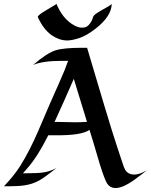

<svg xmlns="http://www.w3.org/2000/svg" viewBox="-37 -945 766 974"><path d="M79.1 -65.9Q82.5 -66.4 118.2 -66.4Q179.2 -66.4 208.3 -75.7Q237.3 -85 250 -92.8Q231.9 -79.1 216.8 -67.4Q184.1 -42 164.3 -30.8Q144.5 -19.5 125 -13.4Q105.5 -7.3 85 -4.4Q54.7 0 2.4 0H-16.6Q-16.1 -0.5 -15.9 -1Q-15.6 -1.5 -9 -8.8Q-2.4 -16.1 10.3 -30Q22.9 -43.9 43.9 -71.8Q64.9 -99.6 89.6 -143.6Q114.3 -187.5 135.5 -233.2Q156.7 -278.8 176.3 -325.7Q195.8 -372.6 216.6 -419.7Q237.3 -466.8 258.8 -514.9Q280.3 -563 291.3 -590.3Q302.2 -617.7 304 -624.5Q305.7 -631.3 309.6 -636.2H272.5Q181.6 -636.2 131.3 -615.7Q198.7 -674.3 244.1 -689.5Q285.6 -702.6 378.9 -702.6H404.8Q425.8 -632.8 447 -561Q468.3 -489.3 489.7 -417.5Q536.6 -261.2 560.3 -190.9Q584 -120.6 588.1 -107.2Q592.3 -93.8 598.6 -83Q612.8 -59.6 644 -59.6Q661.1 -59.6 679.9 -67.4Q698.7 -75.2 709 -81.5Q691.4 -68.4 677.7 -57.6Q642.6 -30.8 632.8 -24.7Q623 -18.6 613.3 -12.7Q603.5 -6.8 592.8 -2Q524.4 28.3 500.5 -24.9Q483.4 -62.5 459.5 -145.3Q435.5 -228 417 -286.1Q376 -256.8 238.3 -258.8Q220.7 -258.8 208 -258.8Q152.8 -148.4 100.6 -90.3Q96.2 -85.4 91.8 -80.1Q79.1 -65.4 79.1 -65.9ZM246.1 -326.7 342.8 -324.7Q373 -324.7 404.3 -326.7Q381.8 -397.9 337.4 -544.9Q289.1 -434.1 239.3 -325.2Q245.1 -326.7 246.1 -326.7ZM529.8 -925.3Q528.3 -862.3 448.7 -800.3Q401.4 -763.2 364 -751.5Q326.7 -739.7 304.7 -739.7Q282.7 -739.7 262.2 -747.1Q241.7 -754.4 224.1 -767.1Q183.6 -796.4 156.7 -854.5Q154.8 -857.9 154.8 -860.4Q154.8 -862.8 161.6 -868.9Q168.5 -875 179 -881.8Q189.5 -888.7 201.7 -895.8Q213.9 -902.8 224.1 -909.2Q249 -923.3 249.5 -925.3Q281.7 -847.7 339.4 -816.4Q360.4 -804.7 378.2 -804.7Q396 -804.7 405.3 -811.5Q414.6 -818.4 420.4 -827.1Q431.2 -842.8 433.6 -854.2Q436 -865.7 449.5 -875Q462.9 -884.3 479.5 -893.8Q496.1 -903.3 511 -911.6Q525.9 -919.9 529.8 -925.3Z"/></svg>

Font: Fondamento
Style: Regular
Weight: 400
Version: Version 1.000